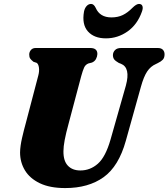

<svg xmlns="http://www.w3.org/2000/svg" viewBox="-20 -944 856 976"><path d="M542 -235 620 -509.5Q644.5 -600 594.5 -620L584 -624Q566.5 -634 560.2 -642.5Q554 -651 554 -664.5Q554.5 -679 564.8 -689.5Q575 -700 595.5 -700H782Q799.5 -700 808 -691Q816.5 -682 816.5 -668Q816.5 -650 807.5 -640.5Q798.5 -631 782.5 -623.5L773.5 -619Q745.5 -607 728 -580.5Q710.5 -554 696.5 -503.5L619.5 -228Q583.5 -98.5 506.5 -43.2Q429.5 12 311.5 12Q233.5 12 182.5 -12.5Q131.5 -37 106.8 -78Q82 -119 82 -169Q82.5 -201 92.2 -243.2Q102 -285.5 111 -317.5L174.5 -559.5Q180.5 -581.5 178 -600Q175.5 -618.5 166.5 -624.5L150 -630Q138 -639.5 133.2 -646.8Q128.5 -654 128.5 -667.5Q129 -680.5 137.5 -690.2Q146 -700 161 -700H439Q475 -700 475 -669.5Q474.5 -656.5 468 -644.2Q461.5 -632 447.5 -626L429.5 -621.5Q414.5 -615.5 407.8 -601Q401 -586.5 393 -557.5L329.5 -318.5Q315 -265.5 308.8 -232.2Q302.5 -199 302.5 -175Q302 -126 325 -101.8Q348 -77.5 388.5 -77.5Q438.5 -77.5 477.5 -111.8Q516.5 -146 542 -235ZM546.5 -855.5Q579 -855.5 604 -867.5Q629 -879.5 653 -904Q673 -924 686.5 -924Q700 -924 704 -913.2Q708 -902.5 701.5 -885Q678.5 -819.5 628.5 -784.2Q578.5 -749 518.5 -749Q458.5 -749 427 -784.2Q395.5 -819.5 407 -885Q410.5 -902.5 420.2 -913.2Q430 -924 443 -924Q457 -924 466.5 -904Q487.5 -855.5 546.5 -855.5Z"/></svg>

Font: Fraunces 72pt S050 Black
Style: Italic
Weight: 900
Italic angle: -16°
Version: Version 1.000; ttfautohint (v1.8.3)